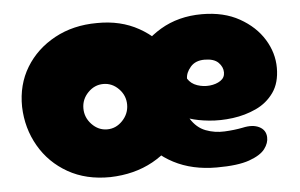

<svg xmlns="http://www.w3.org/2000/svg" viewBox="-41 -528 916 586"><g transform="rotate(-5 417.5 -235.0)"><path d="M275 1Q201 2 145.5 -29.5Q90 -61 58.5 -115.5Q27 -170 25 -236Q24 -304 56 -356.5Q88 -409 145 -440Q202 -471 275 -471Q347 -472 402.5 -441Q458 -410 491 -357Q524 -304 526 -236Q527 -171 495 -117.5Q463 -64 406 -32.5Q349 -1 275 1ZM278 -145Q305 -145 325 -166Q345 -187 345 -215Q345 -243 325 -263.5Q305 -284 278 -284Q251 -284 231 -263.5Q211 -243 211 -215Q211 -187 231 -166Q251 -145 278 -145ZM601 0Q526 0 469.5 -29.5Q413 -59 381.5 -110.5Q350 -162 350 -229Q350 -294 381.5 -349Q413 -404 468.5 -437Q524 -470 596 -470Q663 -470 711 -443Q759 -416 784.5 -374.5Q810 -333 810 -287Q810 -241 789 -211.5Q768 -182 734.5 -166.5Q701 -151 663 -146Q625 -141 590 -144.5Q555 -148 531 -156Q549 -127 576.5 -116.5Q604 -106 634.5 -107.5Q665 -109 690 -114Q721 -121 741 -111Q761 -101 762 -79Q763 -61 749.5 -43Q736 -25 701 -12.5Q666 0 601 0ZM534 -278Q544 -262 563 -255.5Q582 -249 601.5 -251Q621 -253 634.5 -262Q648 -271 648 -287Q648 -304 634.5 -317.5Q621 -331 592 -331Q564 -331 549 -313.5Q534 -296 534 -278Z"/></g></svg>

Font: Cherry Bomb One
Style: Regular
Weight: 400
Designer: satsuyako
Foundry: satsuyako
Version: Version 4.100; ttfautohint (v1.8.3)